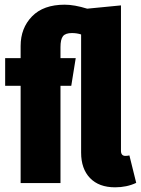

<svg xmlns="http://www.w3.org/2000/svg" viewBox="-20 -781 601 819"><path d="M561 -1Q521 18 471 18Q402 18 364 -21.5Q326 -61 326 -130V-634Q308 -640 287 -640Q259 -640 248.5 -626.5Q238 -613 238 -580V-533H303L284 -415H238V0H68V-415H2V-533H68V-585Q68 -661 116.5 -711Q165 -761 256 -761Q297 -761 352 -744L496 -758V-138Q496 -116 515 -116Q522 -116 532 -118Z"/></svg>

Font: Fira Sans Compressed ExtraBold
Style: Regular
Weight: 800
Width: 1
Designer: bBox Type GmbH & Carrois Corporate GbR & Edenspiekermann AG
Foundry: bBox Type GmbH & Carrois Corporate GbR & Edenspiekermann AG
Version: Version 4.301